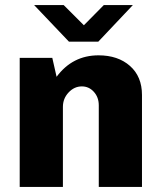

<svg xmlns="http://www.w3.org/2000/svg" viewBox="-20 -740 638 760"><path d="M542 -364V0H371V-323Q371 -355 351.5 -376.5Q332 -398 304 -398Q274 -398 251.5 -374Q229 -350 229 -317V0H58V-511H187L204 -436Q267 -521 370 -521Q447 -521 494.5 -479Q542 -437 542 -364ZM312 -640 391 -720H506L369 -575H253L115 -720H232Z"/></svg>

Font: Chivo ExtraBold
Style: Regular
Weight: 800
Designer: Hector Gatti
Foundry: Omnibus-Type
Version: Version 1.007